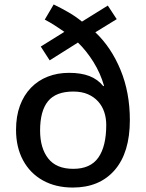

<svg xmlns="http://www.w3.org/2000/svg" viewBox="-20 -831 657 862"><path d="M307 11Q230 11 172.5 -21Q115 -53 83.5 -111.5Q52 -170 52 -248Q52 -309 69.5 -356.5Q87 -404 119 -437Q151 -470 194.5 -487Q238 -504 290 -504Q344 -504 381.5 -489.5Q419 -475 444 -444L447 -446Q431 -502 400 -552Q369 -602 330 -640L203 -560L163 -622L269 -688Q249 -702 226.5 -716.5Q204 -731 181 -743L221 -811Q256 -794 288 -775.5Q320 -757 348 -734L464 -806L504 -745L408 -686Q479 -619 521 -517.5Q563 -416 563 -292Q563 -146 495 -67.5Q427 11 307 11ZM309 -73Q386 -73 421.5 -123.5Q457 -174 457 -270Q457 -301 448 -328Q439 -355 420.5 -375.5Q402 -396 374.5 -408Q347 -420 309 -420Q231 -420 195.5 -376.5Q160 -333 160 -245Q160 -166 196.5 -119.5Q233 -73 309 -73Z"/></svg>

Font: Menbere
Style: Regular
Weight: 400
Designer: Aleme Tadesse
Foundry: Sorkin Type Co
Version: Version 1.000